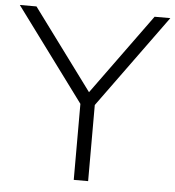

<svg xmlns="http://www.w3.org/2000/svg" viewBox="-64 -789 765 838"><g transform="rotate(5 319.0 -370.0)"><path d="M290 0V-333L-11 -740H62L323 -387L579.5 -740H648.5L353 -333.5V0Z"/></g></svg>

Font: Encode Sans Exp Lt
Style: Regular
Weight: 300
Width: 7
Designer: Multiple Designers
Foundry: Impallari Type
Version: Version 3.002; ttfautohint (v1.8.3) -l 8 -r 50 -G 200 -x 14 